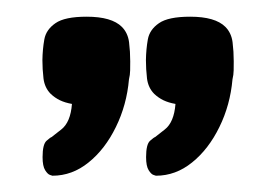

<svg xmlns="http://www.w3.org/2000/svg" viewBox="-20 -710 334 230"><path d="M42.8 -499.5Q42.8 -499.5 40 -500.4Q37.2 -501.2 34.1 -506.1Q31 -511 31 -521.8Q31 -537.2 35.8 -541.4Q40.5 -545.5 41.8 -545.8Q42.2 -546.2 53.4 -554.9Q64.5 -563.5 66.2 -585.5Q57.8 -587 51.8 -589.9Q45.8 -592.8 40.8 -597.5Q33.5 -604.8 32.1 -616Q30.8 -627.2 30.8 -638Q31 -651 33.1 -662.8Q35.2 -674.5 46.4 -682.2Q57.5 -690 83.8 -690Q113.8 -690 126 -677.8Q133.2 -670.5 134.6 -659.4Q136 -648.2 136 -636.5Q136 -631 135.9 -625.6Q135.8 -620.2 134.5 -615Q131.8 -584.2 118.8 -557.8Q105.8 -531.2 86.1 -515.4Q66.5 -499.5 42.8 -499.5ZM166.8 -499.5Q166.8 -499.5 164 -500.4Q161.2 -501.2 158.1 -506.1Q155 -511 155 -521.8Q155 -537.2 159.8 -541.4Q164.5 -545.5 165.8 -545.8Q166.2 -546.2 177.4 -554.9Q188.5 -563.5 190.2 -585.5Q181.8 -587 175.8 -589.9Q169.8 -592.8 164.8 -597.5Q157.5 -604.8 156.1 -616Q154.8 -627.2 154.8 -638Q155 -651 157.1 -662.8Q159.2 -674.5 170.4 -682.2Q181.5 -690 207.8 -690Q237.8 -690 250 -677.8Q257.2 -670.5 258.6 -659.4Q260 -648.2 260 -636.5Q260 -631 259.9 -625.6Q259.8 -620.2 258.5 -615Q255.8 -584.2 242.8 -557.8Q229.8 -531.2 210.1 -515.4Q190.5 -499.5 166.8 -499.5Z"/></svg>

Font: Fredoka Light
Style: Regular
Weight: 300
Designer: Ben Nathan
Foundry: Milena B. Brandão, Ben Nathan
Version: Version 2.001